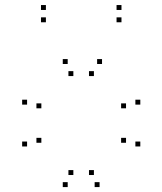

<svg xmlns="http://www.w3.org/2000/svg" viewBox="-20 -750 660 780"><path d="M384.5 10V-10H364.5V10ZM550 -155V-175H530V-155ZM550 -325V-345H530V-325ZM394.5 -490V-510H374.5V-490ZM255 -490V-510H235V-490ZM90 -325V-345H70V-325ZM90 -155V-175H70V-155ZM255 10V-10H235V10ZM148 -170V-190H128V-170ZM148 -310V-330H128V-310ZM278 -441V-461H258V-441ZM361.5 -441V-461H341.5V-441ZM492 -310V-330H472V-310ZM492 -170V-190H472V-170ZM361.5 -39V-59H341.5V-39ZM278 -39V-59H258V-39ZM473.5 -659.5V-679.5H453.5V-659.5ZM473.5 -709.5V-729.5H453.5V-709.5ZM166.5 -709.5V-729.5H146.5V-709.5ZM166.5 -659.5V-679.5H146.5V-659.5Z"/></svg>

Font: Monaspace Krypton Dots Var
Style: Regular
Weight: 400
Designer: Riley Cran and the Lettermatic Team
Version: Version 1.100 (Monaspace Krypton Dots)